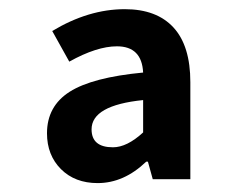

<svg xmlns="http://www.w3.org/2000/svg" viewBox="-20 -832 540 429"><path d="M198.2 -422.9Q147.5 -422.9 116.2 -454.1Q85 -485.4 85 -534.2Q85 -594.7 135.7 -627Q186.5 -659.2 299.8 -669.9Q296.9 -728.5 241.2 -728.5Q196.3 -728.5 134.8 -694.3L96.7 -762.7Q177.7 -811.5 258.8 -811.5Q330.1 -811.5 367.7 -770.5Q405.3 -729.5 405.3 -648.4V-431.6H321.3L310.5 -470.7H306.6Q256.8 -422.9 198.2 -422.9ZM232.4 -502.9Q263.7 -502.9 299.8 -536.1V-608.4Q184.6 -596.7 184.6 -543Q184.6 -502.9 232.4 -502.9Z"/></svg>

Font: GenEi Gothic M Regular
Style: Bold
Weight: 700
Designer: o_tamon (Modified); [Source Han Sans]
Ryoko NISHIZUKA  (kana & ideographs); Paul D. Hunt (Latin, Greek & Cyrillic); Wenl
Version: Version 1.1a;Original Version 1.004